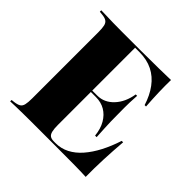

<svg xmlns="http://www.w3.org/2000/svg" viewBox="-149 -711 851 851"><g transform="rotate(45 276.0 -285.5)"><path d="M153.2 -2.4Q125.8 -2.4 101.2 -2Q76.6 -1.6 57.3 -1.2Q37.9 -0.8 24.2 0V-8.9L38.7 -10.5Q58.1 -12.9 67.7 -19Q77.4 -25 80.6 -39.1Q83.9 -53.2 83.9 -78.2V-492.7Q83.9 -518.5 80.6 -532.3Q77.4 -546 67.7 -552.4Q58.1 -558.9 38.7 -560.5L24.2 -562.1V-571Q37.9 -571 57.3 -570.2Q76.6 -569.4 101.2 -569Q125.8 -568.5 153.2 -568.5H166.1H274.2Q341.1 -568.5 385.9 -569.4Q430.6 -570.2 461.3 -571Q460.5 -536.3 461.7 -495.6Q462.9 -454.8 466.1 -409.7H457.3Q442.7 -456.5 417.7 -490.3Q392.7 -524.2 357.3 -541.9Q321.8 -559.7 273.4 -559.7H247.6V-75.8Q247.6 -50.8 251.2 -36.7Q254.8 -22.6 263.3 -16.9Q271.8 -11.3 287.1 -11.3H297.6Q331.5 -11.3 361.3 -26.6Q391.1 -41.9 416.1 -70.6Q441.1 -99.2 461.7 -138.7Q482.3 -178.2 497.6 -225.8H506.5Q501.6 -166.1 499.2 -109.3Q496.8 -52.4 497.6 0Q465.3 -1.6 418.1 -2Q371 -2.4 299.2 -2.4H166.1ZM220.2 -282.3V-291.1H364.5V-282.3ZM397.6 -158.9Q393.5 -198.4 377.4 -225.8Q361.3 -253.2 336.7 -267.7Q312.1 -282.3 279 -282.3V-291.1Q322.6 -291.1 354.8 -325.4Q387.1 -359.7 396 -415.3H404.8Q401.6 -366.1 402 -339.1Q402.4 -312.1 402.4 -287.1Q402.4 -269.4 402.8 -252Q403.2 -234.7 404.4 -212.5Q405.6 -190.3 407.3 -158.9Z"/></g></svg>

Font: Playfair 144pt SemiCondensed Black
Style: Regular
Weight: 900
Width: 4
Designer: Claus Eggers Sørensen
Foundry: Claus Eggers Sørensen
Version: Version 2.203